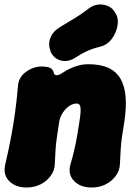

<svg xmlns="http://www.w3.org/2000/svg" viewBox="-36 -810 596 855"><path d="M44 -426Q46 -465 79 -489.5Q112 -514 151 -514Q169 -514 184 -509Q199 -504 203 -487Q205 -478 212 -475.5Q219 -473 233 -480Q240 -484 251 -491Q262 -498 278 -505.5Q294 -513 314 -518.5Q334 -524 359 -524Q463 -524 500.5 -459.5Q538 -395 517 -264Q510 -222 506.5 -196Q503 -170 501.5 -145Q500 -120 498 -79Q497 -50 479 -26Q461 -2 433.5 11.5Q406 25 373 25Q321 25 293 -5Q265 -35 278 -79Q287 -109 292 -130.5Q297 -152 301 -170.5Q305 -189 308.5 -211Q312 -233 317 -264Q325 -312 322.5 -330.5Q320 -349 306 -349Q289 -349 272.5 -338Q256 -327 243.5 -308Q231 -289 227 -264Q221 -222 217 -196Q213 -170 211.5 -145Q210 -120 208 -79Q207 -50 189 -26Q171 -2 143.5 11.5Q116 25 83 25Q34 25 5.5 -3Q-23 -31 -13 -76Q3 -145 13 -198Q23 -251 30.5 -304.5Q38 -358 44 -426ZM301 -554Q267 -532 235 -540.5Q203 -549 189 -581V-583Q177 -612 188.5 -641.5Q200 -671 232 -690Q264 -709 294.5 -727.5Q325 -746 355 -769Q387 -795 424.5 -789Q462 -783 478 -751L482 -745Q493 -723 486.5 -691.5Q480 -660 460 -634.5Q440 -609 410 -602Q376 -594 349.5 -581.5Q323 -569 301 -554Z"/></svg>

Font: Winky Sans Black
Style: Italic
Weight: 900
Italic angle: -8.97852°
Designer: Simon Atzbach
Foundry: typofactur
Version: Version 1.205